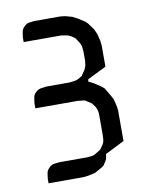

<svg xmlns="http://www.w3.org/2000/svg" viewBox="-71 -638 544 691"><g transform="rotate(-10 201.0 -292.0)"><path d="M50.8 0V-16.1L53.2 -34.2L55.2 -43L59.1 -49.8L67.9 -59.1L76.2 -64L85 -65.9L102.1 -67.9H205.1L222.2 -69.8L230 -71.8L238.8 -77.1L252 -85L256.8 -89.8L266.1 -103L270 -110.8L272 -120.1L272.9 -137.2V-214.8L272 -223.1L270 -231L266.1 -240.2L256.8 -252.9L252 -257.8L238.8 -266.1L231 -271L223.1 -272L205.1 -273.9H50.8V-292L53.2 -310.1L55.2 -318.8L59.1 -326.2L67.9 -335L76.2 -339.8L85 -341.8L102.1 -344.2H188L205.1 -346.2L213.9 -348.1L223.1 -352.1L235.8 -359.9L238.8 -365.2L248 -377.9L252 -387.2L254.9 -395L256.8 -412.1V-445.8L254.9 -463.9L252 -473.1L248 -480L238.8 -494.1L235.8 -498L223.1 -506.8L213.9 -511.2L205.1 -513.2L188 -516.1H50.8V-532.2L53.2 -549.8L55.2 -559.1L59.1 -565.9L67.9 -575.2L76.2 -580.1L85 -582L102.1 -584H196.8L213.9 -582L238.8 -575.2L256.8 -565.9L282.2 -549.8L291 -541L309.1 -516.1L316.9 -498L323.2 -473.1L325.2 -455.1V-377.9L256.8 -344.2L254.9 -335H256.8L273.9 -326.2L299.8 -309.1L309.1 -300.8L325.2 -273.9L334 -257.8L340.8 -231L342.8 -214.8V-206.1V-103L272.9 -67.9L270 -50.8L266.1 -43L256.8 -28.8L252 -24.9L238.8 -17.1L222.2 -7.8L195.8 -2L179.2 0Z"/></g></svg>

Font: Petahja
Style: Regular
Weight: 400
Designer: T. Christopher White
Version: Version 1.1